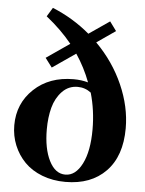

<svg xmlns="http://www.w3.org/2000/svg" viewBox="-53 -785 635 839"><g transform="rotate(5 264.0 -365.5)"><path d="M265.1 11.2Q209.5 11.2 162.8 -6.8Q116.2 -24.9 85.7 -56.2Q55.2 -87.4 38.3 -128.7Q21.5 -169.9 21.5 -216.3Q21.5 -312 88.9 -375.5Q156.2 -439 262.7 -439Q296.4 -439 326.2 -430.7Q302.7 -493.7 264.2 -551.3L162.6 -481.4L132.3 -521.5L234.4 -591.8Q187.5 -649.9 121.1 -702.6L145 -741.7Q235.8 -704.6 309.1 -642.6L399.4 -704.6L428.7 -664.6L346.7 -607.9Q423.8 -530.3 465.8 -434.8Q507.8 -339.4 507.8 -245.1Q507.8 -123 442.6 -55.9Q377.4 11.2 265.1 11.2ZM262.2 -20.5Q307.1 -20.5 335.4 -76.2Q363.8 -131.8 363.8 -227.1Q363.8 -311 341.8 -387.2Q315.9 -407.2 283.2 -407.2Q243.2 -407.2 215.3 -378.2Q187.5 -349.1 176 -306.2Q164.6 -263.2 164.6 -210.9Q164.6 -126.5 191.2 -73.5Q217.8 -20.5 262.2 -20.5Z"/></g></svg>

Font: Elstob 14pt
Style: Bold
Weight: 700
Designer: Peter S. Baker
Version: Version 1.015